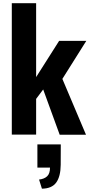

<svg xmlns="http://www.w3.org/2000/svg" viewBox="-20 -830 553 1183"><path d="M238.3 332.5 220.7 276.4Q252.4 272.9 270.3 256.3Q288.1 239.7 288.1 202.6H210.4V59.6H354.5L354 185.1Q353.5 257.3 326.4 294.7Q299.3 332 238.3 332.5ZM52.7 -0.5V-810.1H202.6V-355L344.2 -578.1H511.7L364.3 -343.8L509.8 0H347.7L246.1 -278.8L202.6 -220.7V-0.5Z"/></svg>

Font: Oswald
Style: DemiBold
Weight: 600
Designer: Vernon Adams
Foundry: Vernon Adams
Version: 3.0; ttfautohint (v0.95) -l 8 -r 50 -G 200 -x 0 -w "G" -W -c